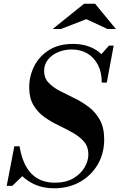

<svg xmlns="http://www.w3.org/2000/svg" viewBox="-20 -999 643 1032"><path d="M271 13Q215 13 172.5 -5Q130 -23 100 -52L46 0H16L57 -213H85Q117 -17 275 -17Q334 -17 374 -40.5Q414 -64 434.5 -99Q455 -134 455 -169Q455 -210 432 -237Q409 -264 373 -284.5Q337 -305 296 -324.5Q255 -344 219 -369.5Q183 -395 160 -433.5Q137 -472 137 -529Q137 -590 164 -643.5Q191 -697 243.5 -730Q296 -763 372 -763Q423 -763 462 -747.5Q501 -732 525 -708L566 -754H591L554 -555H527Q527 -611 506 -651Q485 -691 449 -712Q413 -733 365 -733Q326 -733 292 -718.5Q258 -704 237.5 -678Q217 -652 217 -618Q217 -580 240.5 -555Q264 -530 300.5 -511Q337 -492 378.5 -472Q420 -452 456.5 -424.5Q493 -397 516.5 -355Q540 -313 540 -250Q540 -173 504.5 -113.5Q469 -54 408.5 -20.5Q348 13 271 13ZM263 -843 432 -979H491L603 -843H558L444 -896L307 -843Z"/></svg>

Font: Libre Bodoni Medium
Style: Italic
Weight: 500
Italic angle: -13°
Designer: Pablo Impallari, Rodrigo Fuenzalida
Foundry: Impallari Type
Version: Version 2.005;gftools[0.9.23]